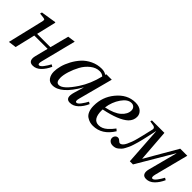

<svg xmlns="http://www.w3.org/2000/svg" viewBox="140 -1301 2112 2112"><g transform="rotate(45 1196.5 -245.0)"><path d="M98 12 195 -395Q203 -424 200 -433.5Q197 -443 175 -445L120 -451L126 -474L304 -502L309 -497L255 -270H462L519 -490L608 -502L505 -95Q490 -40 515 -40Q534 -40 560 -75Q586 -110 605 -146L629 -132Q601 -69 559.5 -28.5Q518 12 467 12Q428 12 415.5 -14.5Q403 -41 415 -86L453 -235H246L190 0Z M678 -107Q678 -148 691.5 -198.5Q705 -249 734 -303Q763 -357 803 -401Q843 -445 902.5 -473.5Q962 -502 1030 -502Q1073 -502 1103 -481L1108 -494H1192L1086 -95Q1071 -40 1096 -40Q1115 -40 1141 -75Q1167 -110 1186 -146L1210 -132Q1182 -69 1139.5 -28.5Q1097 12 1044 12Q967 12 1000 -100L1034 -214H1032Q903 12 774 12Q726 12 702 -22.5Q678 -57 678 -107ZM777 -110Q777 -40 821 -40Q886 -40 986 -192Q1058 -300 1093 -445Q1069 -467 1032 -467Q977 -467 926.5 -427Q876 -387 845 -329.5Q814 -272 795.5 -212.5Q777 -153 777 -110Z M1253 -152Q1253 -286 1336 -388Q1428 -502 1555 -502Q1614 -502 1646.5 -473Q1679 -444 1679 -402Q1679 -348 1637 -306Q1559 -234 1353 -192Q1352 -185 1352 -176Q1352 -37 1443 -37Q1470 -37 1494.5 -47.5Q1519 -58 1541 -77.5Q1563 -97 1576.5 -112.5Q1590 -128 1608 -151L1631 -131Q1543 12 1402 12Q1377 12 1354 5.5Q1331 -1 1306.5 -17Q1282 -33 1267.5 -67.5Q1253 -102 1253 -152ZM1355 -226Q1474 -251 1529.5 -300.5Q1585 -350 1585 -408Q1585 -434 1569 -450.5Q1553 -467 1527 -467Q1469 -467 1418.5 -393.5Q1368 -320 1355 -226Z M1646 -43Q1646 -63 1659 -78Q1672 -93 1691 -93Q1708 -93 1723.5 -77.5Q1739 -62 1751 -62Q1766 -62 1781 -76Q1796 -90 1808.5 -116Q1821 -142 1831.5 -170Q1842 -198 1852 -237Q1862 -276 1869 -305Q1876 -334 1884.5 -371.5Q1893 -409 1897 -425Q1900 -439 1893 -448Q1886 -457 1874 -460L1816 -470L1821 -490H2015L2043 -118H2046L2261 -490H2371L2269 -95Q2255 -40 2279 -40Q2298 -40 2324 -75Q2350 -110 2369 -146L2393 -132Q2365 -69 2323.5 -28.5Q2282 12 2231 12Q2192 12 2179.5 -14.5Q2167 -41 2179 -86L2268 -424H2266L2016 0H1967L1938 -437H1936Q1933 -425 1928 -400Q1918 -356 1913.5 -334Q1909 -312 1899.5 -272.5Q1890 -233 1884 -212Q1878 -191 1868 -159Q1858 -127 1849.5 -109.5Q1841 -92 1829 -69Q1817 -46 1805 -34Q1793 -22 1778.5 -10Q1764 2 1747.5 7Q1731 12 1712 12Q1683 12 1664.5 -4Q1646 -20 1646 -43Z"/></g></svg>

Font: Lingua Franca
Style: Italic
Weight: 400
Italic angle: -13°
Version: Version 1.19